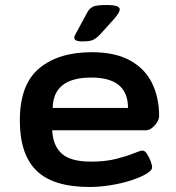

<svg xmlns="http://www.w3.org/2000/svg" viewBox="-20 -738 700 765"><path d="M337 7Q192 7 125.5 -58Q59 -123 59 -258Q59 -401 136 -465.5Q213 -530 345 -530Q439 -530 498.5 -497Q558 -464 586 -406.5Q614 -349 614 -276Q614 -264 606 -251Q598 -238 586 -228.5Q574 -219 562 -219H188Q191 -157 226.5 -125.5Q262 -94 343 -94Q400 -94 443 -105Q486 -116 512.5 -127Q539 -138 548 -138Q557 -138 565.5 -125Q574 -112 580 -96.5Q586 -81 586 -71Q586 -59 562.5 -45Q539 -31 501.5 -19Q464 -7 420.5 0Q377 7 337 7ZM190 -308H490Q490 -429 344 -429Q192 -429 190 -308ZM310 -573Q290 -573 283 -577Q276 -581 276 -588Q276 -593 279.5 -599Q283 -605 288 -615L328 -689Q337 -705 350.5 -711.5Q364 -718 405 -718Q457 -718 457 -701Q457 -688 435 -663L379 -601Q364 -585 350.5 -579Q337 -573 310 -573Z"/></svg>

Font: Asap Expanded SemiBold
Style: Regular
Weight: 600
Width: 7
Designer: Pablo Cosgaya
Foundry: Omnibus-Type
Version: Version 3.001; ttfautohint (v1.8.4.7-5d5b)